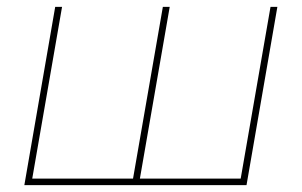

<svg xmlns="http://www.w3.org/2000/svg" viewBox="-20 -540 880 560"><path d="M682 -19H388L475 -520H455L368 -19H74L161 -520H141L51 0H699L789 -520H769Z"/></svg>

Font: Fixel Display 20240404 Thin
Style: Italic
Weight: 100
Italic angle: -10°
Designer: AlfaBravo + MacPaw
Foundry: Kyrylo Tkachov, Marchela Mozhyna, Serhii Makarenko, Maria Weinstein, Zakhar Kryvoshyya
Version: Version 1.211;Glyphs 3.2 (3225)